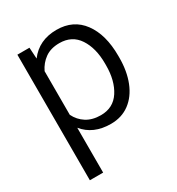

<svg xmlns="http://www.w3.org/2000/svg" viewBox="-176 -649 891 964"><g transform="rotate(-30 270.0 -167.0)"><path d="M63 -526H133L137 -461Q193 -536 295 -536Q392 -536 445.5 -463.5Q499 -391 499 -268V-257Q499 -179 475 -118.5Q451 -58 405.5 -24Q360 10 297 10Q195 10 140 -58V202H63ZM274 -471Q224 -471 191 -447.5Q158 -424 140 -386V-133Q158 -96 192 -74.5Q226 -53 275 -53Q347 -53 384.5 -110.5Q422 -168 422 -257V-268Q422 -357 384.5 -414Q347 -471 274 -471Z"/></g></svg>

Font: Freesentation 4 Regular
Style: Regular
Weight: 400
Designer: glyphs from Roboto by Christian Robertson / Hangul glyphs from Noto Sans CJK(Source Han Sans) by Jang Soo-young and Kang
Foundry: PT&
Version: Version 2.001